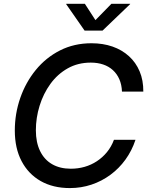

<svg xmlns="http://www.w3.org/2000/svg" viewBox="-20 -962 769 993"><path d="M341.3 10.7Q254.4 10.7 190.4 -25.6Q126.5 -62 91.6 -128.7Q56.6 -195.3 56.6 -286.6Q56.6 -374 84.7 -455.1Q112.8 -536.1 165 -600.1Q217.3 -664.1 290.3 -701.2Q363.3 -738.3 453.1 -738.3Q512.7 -738.3 561.8 -721.2Q610.8 -704.1 646.7 -671.6Q682.6 -639.2 702.1 -593Q721.7 -546.9 721.2 -488.3H610.8Q609.4 -524.4 597.2 -552.2Q585 -580.1 563.7 -599.4Q542.5 -618.7 513.7 -628.4Q484.9 -638.2 449.7 -638.2Q382.8 -638.2 330.1 -608.4Q277.3 -578.6 240.7 -528.1Q204.1 -477.5 184.8 -415Q165.5 -352.5 165.5 -288.1Q165.5 -225.6 187.3 -180.9Q209 -136.2 249.5 -112.8Q290 -89.4 346.2 -89.4Q383.3 -89.4 417.5 -99.1Q451.7 -108.9 481 -128.2Q510.3 -147.5 533 -175Q555.7 -202.6 569.3 -238.8H680.7Q662.1 -182.6 628.9 -136.7Q595.7 -90.8 551 -57.9Q506.3 -24.9 453.1 -7.1Q399.9 10.7 341.3 10.7ZM418.9 -942.4 473.6 -857.9 556.2 -942.4H653.3L652.8 -940.4L510.3 -803.7H417.5L322.3 -940.4L322.8 -942.4Z"/></svg>

Font: Inter 24pt Medium
Style: Italic
Weight: 500
Italic angle: -9.3988°
Designer: Rasmus Andersson
Foundry: rsms
Version: Version 4.001;git-66647c0bb